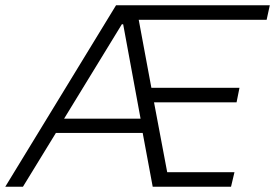

<svg xmlns="http://www.w3.org/2000/svg" viewBox="-41 -708 1043 728"><path d="M-21 0 399 -688H982L970 -633H485L533 -375H867L856 -320H543L593 -55H848L835 0H538L500 -204H171L46 0ZM202 -258H492L426 -616H421Z"/></svg>

Font: Saira Light
Style: Italic
Weight: 300
Italic angle: -12°
Designer: Hector Gatti with collaboration of the Omnibus-Type team
Foundry: Omnibus-Type
Version: Version 1.100; ttfautohint (v1.8.3)